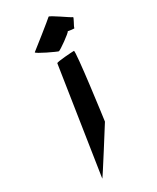

<svg xmlns="http://www.w3.org/2000/svg" viewBox="-194 -812 701 860"><g transform="rotate(-30 157.0 -381.5)"><path d="M86 -649C83 -643 177 -599 182 -599C189 -599 262 -651 261 -657C261 -657 297 -650 294 -655C293 -660 319 -700 313 -700C307 -700 223 -762 219 -756C215 -751 87 -649 86 -649ZM65 -8C64 -2 203 -223 203 -223C204 -229 250 -567 241 -567C233 -567 150 -562 149 -556Z"/></g></svg>

Font: Ampere
Style: SCUltCndIta
Weight: 400
Version: Version 1